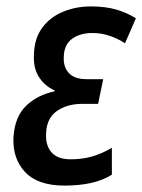

<svg xmlns="http://www.w3.org/2000/svg" viewBox="-20 -569 444 599"><path d="M181 10Q98 10 58.5 -32Q19 -74 22 -140Q26 -205 61.5 -239Q97 -273 150 -284V-287Q119 -301 101 -329.5Q83 -358 86 -402Q88 -451 112.5 -483.5Q137 -516 177 -532.5Q217 -549 264 -549Q308 -549 341.5 -539.5Q375 -530 404 -512L370 -434Q349 -448 323 -457Q297 -466 268 -466Q230 -466 205 -448Q180 -430 179 -392Q177 -361 194.5 -341.5Q212 -322 250 -322H302L286 -245H237Q190 -245 158 -223Q126 -201 124 -155Q121 -117 140 -94.5Q159 -72 200 -72Q237 -72 268 -81Q299 -90 329 -108V-24Q276 10 181 10Z"/></svg>

Font: Noto Sans SemiCondensed Medium
Style: Italic
Weight: 500
Width: 4
Italic angle: -12°
Designer: Monotype Design Team
Foundry: Monotype Imaging Inc.
Version: Version 2.013; ttfautohint (v1.8.4.7-5d5b)